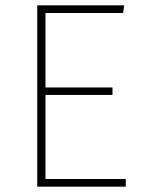

<svg xmlns="http://www.w3.org/2000/svg" viewBox="-20 -702 533 722"><path d="M447 -682 443 -653H151V-373H403V-345H151V-29H453V0H120V-682Z"/></svg>

Font: Firava
Style: Regular
Weight: 400
Designer: Carrois Corporate & Edenspiekermann AG
Foundry: Greg Finn Gibson
Version: Version 5.000